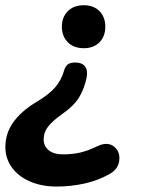

<svg xmlns="http://www.w3.org/2000/svg" viewBox="-52 -515 537 726"><path d="M-31.7 41.6Q-31.7 -11 -1.6 -52.9Q28.5 -94.8 84.3 -128.6Q133.9 -157.7 157.4 -185.7Q180.9 -213.6 190.4 -248.7Q194.9 -263.6 204 -271.1Q213.1 -278.6 233.2 -278.6Q257.6 -278.6 268.9 -264.5Q280.3 -250.5 275.9 -223.8Q267.7 -181.5 248 -148.3Q228.3 -115 180.2 -81.5Q145.9 -57.2 129.5 -35.8Q113.1 -14.5 113.1 11.9Q113.1 37.8 132.3 53.2Q151.4 68.7 186.4 68.7Q222.3 68.7 252.2 61.6Q282.2 54.5 314.9 38.4Q353.6 19.6 378.3 38.6Q402.9 57.7 399 91.5Q395.1 125.3 361.6 143.3Q318.8 167.7 267.3 179Q215.8 190.4 162.5 190.4Q104.6 190.4 60.3 170.7Q16 151 -7.8 117.1Q-31.7 83.2 -31.7 41.6ZM182 -414.1Q182 -450.3 204.5 -472.8Q226.9 -495.2 264.6 -495.2Q302.3 -495.2 324.2 -472.8Q346.2 -450.3 346.2 -414.1Q346.2 -377.6 324.2 -355.1Q302.3 -332.7 264.6 -332.7Q226.9 -332.7 204.5 -355.2Q182 -377.8 182 -414.1Z"/></svg>

Font: SN Pro Thin
Style: Italic
Weight: 200
Italic angle: -9°
Designer: Tobias Whetton
Foundry: Supernotes
Version: Version 1.003;Glyphs 3.3 (3324)